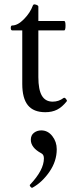

<svg xmlns="http://www.w3.org/2000/svg" viewBox="-20 -513 345 897"><path d="M191.9 11.2Q136.7 11.2 110.4 -21.2Q84 -53.7 84 -121.1V-371.1H37.1Q30.3 -371.1 30.3 -382.6Q30.3 -394 37.1 -394Q63 -394 92 -423.6Q121.1 -453.1 133.8 -487.8Q136.7 -495.1 147.9 -491.2Q159.2 -487.8 159.2 -481.9V-415H279.8Q286.1 -415 286.1 -393.1Q286.1 -371.1 279.8 -371.1H159.2V-152.8Q159.2 -94.2 175.5 -66.2Q191.9 -38.1 226.1 -38.1Q254.4 -38.1 276.9 -55.2Q281.7 -58.6 288.1 -51Q294.4 -43.5 292 -40Q270.5 -12.7 246.8 -0.7Q223.1 11.2 191.9 11.2ZM131.8 363.8Q127.4 365.7 122.3 359.4Q117.2 353 120.1 350.1Q185.1 281.7 185.1 227.1Q185.1 209 172.9 203.1Q124 176.8 124 140.1Q124 118.7 138.7 107.4Q153.3 96.2 172.9 96.2Q203.6 96.2 224.4 122.8Q245.1 149.4 245.1 184.1Q245.1 240.2 210.9 289.6Q176.8 338.9 131.8 363.8Z"/></svg>

Font: Junicode SmCond
Style: Regular
Weight: 400
Width: 4
Designer: Peter S. Baker
Version: Version 2.206